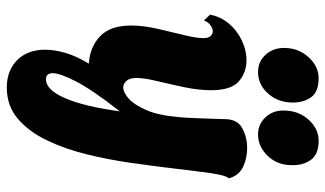

<svg xmlns="http://www.w3.org/2000/svg" viewBox="-216 -540 956 564"><g transform="rotate(90 262.0 -258.0)"><path d="M237 200Q187 200 156.5 169.5Q126 139 126 87Q126 60 135.5 27.5Q145 -5 167 -41Q118 -44 86.5 -74Q55 -104 55 -165Q55 -201 64.5 -242.5Q74 -284 83 -320.5Q92 -357 92 -377Q92 -392 86 -398.5Q80 -405 72 -405Q64 -405 54.5 -398.5Q45 -392 40 -379L23 -397Q29 -428 49 -452Q69 -476 98 -490Q127 -504 158 -504Q193 -504 219 -481.5Q245 -459 245 -400Q245 -363 236 -320.5Q227 -278 218 -240.5Q209 -203 209 -181Q209 -161 217.5 -151.5Q226 -142 237 -142Q251 -142 269 -157.5Q287 -173 303 -209Q319 -245 324 -306Q326 -325 327 -354.5Q328 -384 329 -409.5Q330 -435 330 -441Q330 -477 356.5 -491.5Q383 -506 415 -506Q443 -506 468 -495Q493 -484 502 -458L504 -452Q495 -444 488.5 -398Q482 -352 473 -275Q467 -225 458 -162Q449 -99 433.5 -35.5Q418 28 392.5 81.5Q367 135 329 167.5Q291 200 237 200ZM213 85Q244 85 268.5 28.5Q293 -28 307 -132Q243 -50 219 -3Q195 44 195 65Q195 85 213 85ZM375 -538Q344 -538 323 -561.5Q302 -585 305 -621Q307 -660 333 -688Q359 -716 394 -716Q434 -716 450.5 -692Q467 -668 465 -633Q464 -593 437 -565.5Q410 -538 375 -538ZM192 -538Q160 -538 139.5 -561.5Q119 -585 121 -621Q123 -660 149.5 -688Q176 -716 210 -716Q251 -716 267 -692Q283 -668 281 -633Q279 -593 253 -565.5Q227 -538 192 -538Z"/></g></svg>

Font: Agbalumo
Style: Regular
Weight: 400
Designer: Raphael Alegbeleye
Foundry: Sorkin Type Co.
Version: Version 1.000; ttfautohint (v1.8.4)